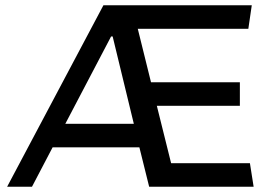

<svg xmlns="http://www.w3.org/2000/svg" viewBox="-20 -706 1023 726"><path d="M919 -597H501L551 -395H887V-306H573L627 -89H925L939 0H544L507 -149H179L101 0H7L371 -686H932ZM400 -568 227 -238H486L406 -568Z"/></svg>

Font: Chivo
Style: Regular
Weight: 400
Designer: Hector Gatti
Foundry: Omnibus-Type
Version: Version 1.006; ttfautohint (v1.4.1)